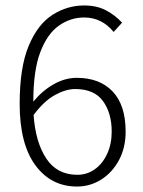

<svg xmlns="http://www.w3.org/2000/svg" viewBox="-20 -671 522 703"><path d="M262 12Q167 12 109.5 -66Q52 -144 52 -291Q52 -424 85 -503Q118 -582 172 -616.5Q226 -651 288 -651Q334 -651 367.5 -633.5Q401 -616 427 -588L396 -554Q353 -607 288 -607Q238 -607 195.5 -577Q153 -547 127.5 -480Q102 -413 102 -299Q135 -339 176.5 -362.5Q218 -386 261 -386Q345 -386 392.5 -336Q440 -286 440 -189Q440 -130 415.5 -84.5Q391 -39 350.5 -13.5Q310 12 262 12ZM255 -345Q221 -345 181 -323Q141 -301 103 -250Q110 -150 149.5 -90.5Q189 -31 263 -31Q299 -31 327.5 -51.5Q356 -72 372.5 -108Q389 -144 389 -189Q389 -257 357 -301Q325 -345 255 -345Z"/></svg>

Font: Assistant Light
Style: Regular
Weight: 300
Designer: Hebrew By Ben Nathan, Latin by Paul Hunt
Version: Version 3.000